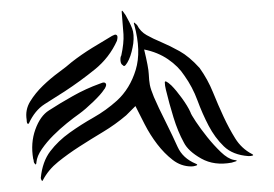

<svg xmlns="http://www.w3.org/2000/svg" viewBox="-20 -765 504 353"><path d="M225 -685Q224 -678 222 -670Q220 -662 217 -655.5Q214 -649 211 -645.5Q208 -642 206 -645Q202 -647 201.5 -653.5Q201 -660 203 -663Q208 -686 207 -702Q206 -718 204 -740Q203 -748 206 -744Q209 -740 211 -737Q219 -723 223 -712.5Q227 -702 225 -685ZM406 -466Q374 -460 350 -473.5Q326 -487 318 -503Q307 -523 299 -549Q291 -575 285 -600Q283 -608 283 -613.5Q283 -619 295 -608Q304 -599 314.5 -584.5Q325 -570 330 -559Q331 -555 340 -541.5Q349 -528 361 -513Q373 -498 386 -485.5Q399 -473 410 -471Q418 -470 414 -468.5Q410 -467 406 -466ZM195 -690Q181 -659 154.5 -637.5Q128 -616 99 -597Q80 -585 62 -573.5Q44 -562 33 -538Q33 -537 30 -538Q29 -541 29 -545Q26 -563 35.5 -578.5Q45 -594 59 -607.5Q73 -621 88 -632Q103 -643 112 -651Q130 -665 149.5 -677Q169 -689 186 -699Q188 -700 190.5 -701Q193 -702 195 -700Q197 -698 195 -690ZM174 -612Q176 -610 174.5 -606Q173 -602 171 -600Q166 -592 151.5 -578Q137 -564 126 -556Q116 -549 103 -538.5Q90 -528 78 -516Q66 -504 57 -491Q48 -478 47 -467Q47 -464 46 -463Q45 -462 44 -464Q42 -466 42 -468.5Q42 -471 41 -473Q36 -502 45 -527Q54 -552 70 -562Q90 -575 114 -588.5Q138 -602 163 -611Q165 -612 168.5 -613Q172 -614 174 -612ZM288 -534Q297 -516 306.5 -495Q316 -474 340 -464Q345 -462 340.5 -460.5Q336 -459 332 -459Q313 -459 297.5 -471Q282 -483 269 -500Q256 -517 246 -536.5Q236 -556 229 -570L212 -553Q192 -536 169.5 -522.5Q147 -509 126 -495.5Q105 -482 87 -467.5Q69 -453 59 -434Q58 -431 56.5 -433.5Q55 -436 55 -438Q58 -468 72.5 -487Q87 -506 108 -521Q129 -536 152 -549Q175 -562 195 -580Q219 -602 229.5 -636.5Q240 -671 227 -719Q225 -725 227.5 -723Q230 -721 232 -719Q238 -707 249.5 -700.5Q261 -694 276.5 -687.5Q292 -681 310 -671Q328 -661 347 -640Q362 -619 371.5 -595.5Q381 -572 391 -550.5Q401 -529 412.5 -510.5Q424 -492 443 -482Q447 -480 444.5 -479Q442 -478 437 -478Q408 -480 391.5 -496Q375 -512 363.5 -534Q352 -556 343 -580.5Q334 -605 319 -626Q308 -643 289 -656Q270 -669 245 -674Q253 -641 253.5 -629Q254 -617 255.5 -609Q257 -601 263 -586.5Q269 -572 288 -534Z"/></svg>

Font: Akronim
Style: Regular
Weight: 400
Designer: Grzegorz Klimczewski
Foundry: Fonty.PL
Version: Version 1.002